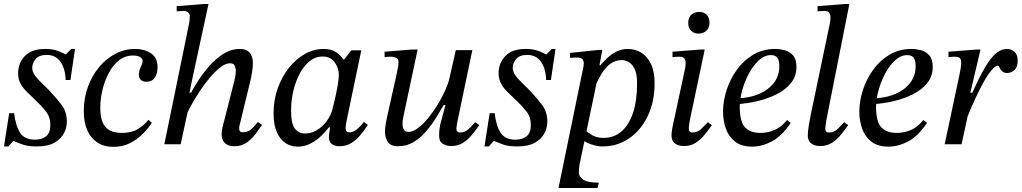

<svg xmlns="http://www.w3.org/2000/svg" viewBox="-20 -725 5135 965"><path d="M164 11Q117 11 88.5 -0.5Q60 -12 49 -16H46L22 11H0L26 -156H51Q59 -91 81.5 -57Q104 -23 155 -23Q190 -23 211.5 -40Q233 -57 233 -96Q233 -137 210.5 -165.5Q188 -194 159 -221Q139 -241 118.5 -260Q98 -279 84.5 -302.5Q71 -326 71 -357Q71 -408 105 -443.5Q139 -479 207 -479Q247 -479 273.5 -468Q300 -457 309 -452H312L338 -479H357L334 -323H310Q308 -381 283.5 -415Q259 -449 215 -449Q176 -449 159 -428Q142 -407 142 -385Q142 -364 156.5 -344.5Q171 -325 193 -304.5Q215 -284 237 -260Q269 -226 292.5 -193.5Q316 -161 316 -113Q316 -84 301.5 -55.5Q287 -27 254 -8Q221 11 164 11Z M550 13Q501 13 468 -9.5Q435 -32 418 -72Q401 -112 401 -167Q401 -231 421.5 -287.5Q442 -344 477.5 -387Q513 -430 560 -454.5Q607 -479 659 -479Q706 -479 739 -457Q772 -435 772 -386Q772 -356 758 -335Q744 -314 716 -314Q698 -314 688 -323.5Q678 -333 678 -349Q678 -369 687.5 -388Q697 -407 697 -419Q697 -430 684.5 -438Q672 -446 649 -446Q609 -446 578.5 -422Q548 -398 527 -358.5Q506 -319 495 -273Q484 -227 484 -183Q484 -139 495.5 -111Q507 -83 531 -70Q555 -57 592 -57Q641 -57 672.5 -76Q704 -95 726 -123L743 -108Q723 -77 695 -49.5Q667 -22 631 -4.5Q595 13 550 13Z M1159 10Q1134 10 1120 1.5Q1106 -7 1100 -20.5Q1094 -34 1094 -49Q1094 -61 1096 -72.5Q1098 -84 1099 -88L1158 -319Q1158 -319 1161.5 -335.5Q1165 -352 1165 -367Q1165 -384 1159 -395.5Q1153 -407 1136 -407Q1114 -407 1087.5 -386.5Q1061 -366 1034 -334Q1007 -302 983.5 -266Q960 -230 942.5 -198.5Q925 -167 918 -149L935 -249Q949 -276 973 -314.5Q997 -353 1029.5 -390.5Q1062 -428 1101.5 -453.5Q1141 -479 1186 -479Q1211 -479 1225 -469Q1239 -459 1245 -442.5Q1251 -426 1251 -408Q1251 -389 1247.5 -367Q1244 -345 1242 -334L1186 -103Q1186 -103 1184 -95.5Q1182 -88 1182 -79Q1182 -60 1201 -60Q1228 -60 1246.5 -79Q1265 -98 1276 -112L1297 -97Q1284 -79 1265.5 -53.5Q1247 -28 1221 -9Q1195 10 1159 10ZM888 0H806L931 -610Q931 -610 932.5 -621.5Q934 -633 934 -644Q934 -655 925.5 -662.5Q917 -670 902 -670Q892 -670 880 -669Q868 -668 868 -668V-694L1005 -705H1028L957 -377L932 -259H944Z M1477 12Q1443 12 1415.5 -5.5Q1388 -23 1371.5 -60Q1355 -97 1355 -156Q1355 -223 1376 -281.5Q1397 -340 1432.5 -384.5Q1468 -429 1513 -454Q1558 -479 1606 -479Q1644 -479 1667 -464Q1690 -449 1706 -426H1710L1745 -472H1796L1722 -118Q1722 -118 1719.5 -105Q1717 -92 1717 -81Q1717 -71 1721 -65.5Q1725 -60 1736 -60Q1752 -60 1766 -69.5Q1780 -79 1791.5 -91.5Q1803 -104 1809 -112L1829 -97Q1810 -68 1789 -43.5Q1768 -19 1743 -4.5Q1718 10 1687 10Q1661 10 1647 -1.5Q1633 -13 1633 -37Q1633 -48 1635.5 -60.5Q1638 -73 1639 -85H1633Q1596 -37 1557 -12.5Q1518 12 1477 12ZM1513 -54Q1544 -54 1572 -70.5Q1600 -87 1621.5 -115.5Q1643 -144 1652 -180Q1657 -200 1664.5 -232.5Q1672 -265 1677.5 -297.5Q1683 -330 1683 -349Q1683 -383 1662 -412Q1641 -441 1600 -441Q1566 -441 1537 -418Q1508 -395 1487 -356Q1466 -317 1454.5 -268.5Q1443 -220 1443 -169Q1443 -102 1462.5 -78Q1482 -54 1513 -54Z M1981 10Q1943 10 1929 -12Q1915 -34 1915 -62Q1915 -82 1919 -103.5Q1923 -125 1925 -135L1973 -350Q1973 -350 1975.5 -362Q1978 -374 1980.5 -389Q1983 -404 1983 -413Q1983 -429 1971.5 -434.5Q1960 -440 1947 -440Q1937 -440 1929 -439.5Q1921 -439 1913 -438V-465L2048 -476H2079L2010 -151Q2010 -151 2006.5 -134Q2003 -117 2003 -103Q2003 -85 2010 -73.5Q2017 -62 2033 -62Q2055 -62 2080.5 -81Q2106 -100 2131.5 -131Q2157 -162 2179 -198Q2201 -234 2217 -269.5Q2233 -305 2239 -332L2271 -473H2354L2280 -119Q2280 -119 2277 -103Q2274 -87 2274 -76Q2274 -70 2278.5 -64.5Q2283 -59 2295 -59Q2313 -59 2329.5 -72Q2346 -85 2357 -98Q2368 -111 2368 -111L2389 -96Q2367 -64 2346 -40.5Q2325 -17 2301.5 -4Q2278 9 2247 9Q2227 9 2207 -1.5Q2187 -12 2187 -45Q2187 -80 2196.5 -114Q2206 -148 2219 -197H2210Q2195 -171 2173.5 -136Q2152 -101 2124 -67.5Q2096 -34 2060.5 -12Q2025 10 1981 10Z M2579 11Q2532 11 2503.5 -0.5Q2475 -12 2464 -16H2461L2437 11H2415L2441 -156H2466Q2474 -91 2496.5 -57Q2519 -23 2570 -23Q2605 -23 2626.5 -40Q2648 -57 2648 -96Q2648 -137 2625.5 -165.5Q2603 -194 2574 -221Q2554 -241 2533.5 -260Q2513 -279 2499.5 -302.5Q2486 -326 2486 -357Q2486 -408 2520 -443.5Q2554 -479 2622 -479Q2662 -479 2688.5 -468Q2715 -457 2724 -452H2727L2753 -479H2772L2749 -323H2725Q2723 -381 2698.5 -415Q2674 -449 2630 -449Q2591 -449 2574 -428Q2557 -407 2557 -385Q2557 -364 2571.5 -344.5Q2586 -325 2608 -304.5Q2630 -284 2652 -260Q2684 -226 2707.5 -193.5Q2731 -161 2731 -113Q2731 -84 2716.5 -55.5Q2702 -27 2669 -8Q2636 11 2579 11Z M3007 11Q2981 11 2951.5 0.5Q2922 -10 2910 -20L2923 -70Q2935 -58 2957.5 -45Q2980 -32 3014 -32Q3065 -32 3103 -64Q3141 -96 3161.5 -157.5Q3182 -219 3182 -307Q3182 -355 3169 -380Q3156 -405 3138 -414Q3120 -423 3106 -423Q3073 -423 3048 -404.5Q3023 -386 3005 -357Q2987 -328 2973 -295L2984 -381Q3010 -413 3034 -435Q3058 -457 3083 -468Q3108 -479 3135 -479Q3173 -479 3203.5 -460Q3234 -441 3252 -403Q3270 -365 3270 -307Q3270 -213 3235.5 -141.5Q3201 -70 3142 -29.5Q3083 11 3007 11ZM2983 220H2787L2912 -388Q2913 -393 2913.5 -397.5Q2914 -402 2914 -407Q2914 -422 2905.5 -429Q2897 -436 2877 -436Q2866 -436 2855.5 -435Q2845 -434 2845 -434V-459L2988 -474H3007L2993 -397H2997L2893 101Q2892 108 2890.5 120Q2889 132 2889 143Q2889 160 2909.5 176.5Q2930 193 2990 193Z M3418 9Q3388 9 3371.5 -4.5Q3355 -18 3355 -44Q3355 -57 3358.5 -77.5Q3362 -98 3372 -142L3423 -380Q3423 -380 3424.5 -389Q3426 -398 3426 -411Q3426 -421 3420 -430.5Q3414 -440 3394 -440Q3381 -440 3370.5 -439Q3360 -438 3360 -438V-465L3500 -476H3522L3447 -120Q3447 -120 3444.5 -104.5Q3442 -89 3442 -78Q3442 -59 3460 -59Q3486 -59 3506 -78.5Q3526 -98 3538 -111L3558 -96Q3541 -72 3521 -47.5Q3501 -23 3476 -7Q3451 9 3418 9ZM3491 -556Q3469 -556 3454 -570Q3439 -584 3439 -610Q3439 -636 3454 -650.5Q3469 -665 3494 -665Q3519 -665 3532.5 -650Q3546 -635 3546 -610Q3546 -585 3530 -570.5Q3514 -556 3491 -556Z M3761 12Q3706 12 3674 -13.5Q3642 -39 3628 -79Q3614 -119 3614 -163Q3614 -217 3632 -272.5Q3650 -328 3684 -375Q3718 -422 3766.5 -450.5Q3815 -479 3876 -479Q3898 -479 3922.5 -473Q3947 -467 3965 -447.5Q3983 -428 3983 -389Q3983 -341 3954.5 -306.5Q3926 -272 3881 -250Q3836 -228 3785.5 -216.5Q3735 -205 3691 -202V-231Q3749 -233 3795.5 -253Q3842 -273 3869.5 -308.5Q3897 -344 3897 -393Q3897 -420 3887.5 -434Q3878 -448 3855 -448Q3822 -448 3793.5 -421.5Q3765 -395 3743.5 -354.5Q3722 -314 3710 -269.5Q3698 -225 3698 -189Q3698 -113 3724.5 -85Q3751 -57 3801 -57Q3839 -57 3873 -71.5Q3907 -86 3936 -122L3954 -107Q3909 -40 3859 -14Q3809 12 3761 12Z M4103 9Q4073 9 4056.5 -4.5Q4040 -18 4040 -44Q4040 -64 4045 -94.5Q4050 -125 4054 -144L4151 -608Q4151 -608 4152.5 -618Q4154 -628 4154 -640Q4154 -650 4148.5 -660Q4143 -670 4123 -670Q4110 -670 4099.5 -669Q4089 -668 4089 -668V-694L4227 -705H4249L4133 -120Q4131 -108 4129.5 -95.5Q4128 -83 4128 -78Q4128 -68 4133 -63.5Q4138 -59 4147 -59Q4173 -59 4192 -78.5Q4211 -98 4223 -111L4243 -96Q4226 -72 4206 -47.5Q4186 -23 4161 -7Q4136 9 4103 9Z M4446 12Q4391 12 4359 -13.5Q4327 -39 4313 -79Q4299 -119 4299 -163Q4299 -217 4317 -272.5Q4335 -328 4369 -375Q4403 -422 4451.5 -450.5Q4500 -479 4561 -479Q4583 -479 4607.5 -473Q4632 -467 4650 -447.5Q4668 -428 4668 -389Q4668 -341 4639.5 -306.5Q4611 -272 4566 -250Q4521 -228 4470.5 -216.5Q4420 -205 4376 -202V-231Q4434 -233 4480.5 -253Q4527 -273 4554.5 -308.5Q4582 -344 4582 -393Q4582 -420 4572.5 -434Q4563 -448 4540 -448Q4507 -448 4478.5 -421.5Q4450 -395 4428.5 -354.5Q4407 -314 4395 -269.5Q4383 -225 4383 -189Q4383 -113 4409.5 -85Q4436 -57 4486 -57Q4524 -57 4558 -71.5Q4592 -86 4621 -122L4639 -107Q4594 -40 4544 -14Q4494 12 4446 12Z M4823 -90 4862 -249Q4871 -267 4884 -295.5Q4897 -324 4913.5 -355.5Q4930 -387 4949.5 -415.5Q4969 -444 4992 -461.5Q5015 -479 5040 -479Q5063 -479 5079 -464.5Q5095 -450 5095 -421Q5095 -388 5078.5 -373Q5062 -358 5042 -358Q5026 -358 5016.5 -367.5Q5007 -377 5003 -386Q4999 -395 4997 -395Q4982 -395 4962 -370.5Q4942 -346 4921 -307.5Q4900 -269 4880.5 -226.5Q4861 -184 4846 -147Q4831 -110 4823 -90ZM4813 0H4728L4802 -348Q4805 -362 4808 -379.5Q4811 -397 4811 -410Q4811 -424 4805 -432Q4799 -440 4778 -440Q4770 -440 4758.5 -439Q4747 -438 4747 -438V-465L4886 -476H4908L4857 -259H4869Z"/></svg>

Font: STIX Two Text
Style: Italic
Weight: 400
Italic angle: -12°
Designer: Ross Mills, John Hudson & Paul Hanslow, Tiro Typeworks Ltd; with prior portions MicroPress Inc. and Coen Hoffman, Elsevi
Foundry: Tiro Typeworks Ltd
Version: Version 2.13 b171